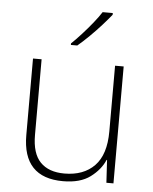

<svg xmlns="http://www.w3.org/2000/svg" viewBox="-54 -905 691 867"><g transform="rotate(5 291.0 -471.0)"><path d="M492 -623V-93H460L454 -196H452Q433 -151 387.5 -117Q342 -83 264 -83Q81 -83 81 -276V-623H120V-280Q120 -196 158 -157Q196 -118 267 -118Q354 -118 403.5 -169Q453 -220 453 -325V-623ZM422 -851Q405 -830 380.5 -802.5Q356 -775 328 -747.5Q300 -720 275 -699H246V-706Q267 -726 292 -753.5Q317 -781 339.5 -809Q362 -837 376 -859H422Z"/></g></svg>

Font: Noto Sans Telugu UI ExtraLight
Style: Regular
Weight: 200
Designer: Jelle Bosma - Monotype Design Team
Foundry: Monotype Imaging Inc.
Version: Version 2.005; ttfautohint (v1.8.4.7-5d5b)